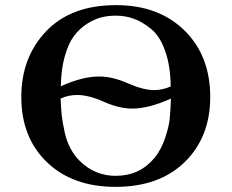

<svg xmlns="http://www.w3.org/2000/svg" viewBox="-20 -717 904 748"><path d="M63 -339Q63 -494 160 -595.5Q257 -697 432 -697Q598 -697 698.5 -598.5Q799 -500 799 -339Q799 -183 700 -86Q601 11 430 11Q263 11 163 -85Q63 -181 63 -339ZM216 -333Q218 -292 220.5 -267.5Q223 -243 232.5 -199.5Q242 -156 264.5 -122Q287 -88 321 -65Q370 -32 431 -32Q524 -32 582 -102Q608 -134 623 -178.5Q638 -223 641 -253Q644 -283 646 -333Q560 -294 495 -294Q444 -294 384.5 -320.5Q325 -347 281 -347Q246 -347 216 -333ZM217 -381Q301 -419 367 -419Q418 -419 478 -392.5Q538 -366 581 -366Q612 -366 645 -380Q644 -461 623.5 -518.5Q603 -576 569 -604Q535 -632 501.5 -644Q468 -656 431 -656Q402 -656 375.5 -649.5Q349 -643 319.5 -624.5Q290 -606 268 -576.5Q246 -547 232 -496.5Q218 -446 217 -381Z"/></svg>

Font: CMU Serif
Style: Bold
Weight: 700
Version: Version 0.7.0